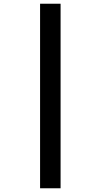

<svg xmlns="http://www.w3.org/2000/svg" viewBox="-20 -781 541 1030"><path d="M195 -761V229H305V-761Z"/></svg>

Font: Noto Sans Myanmar SemiCondensed
Style: Bold
Weight: 700
Width: 4
Designer: Monotype Design Team
Foundry: Monotype Imaging Inc.
Version: Version 2.107